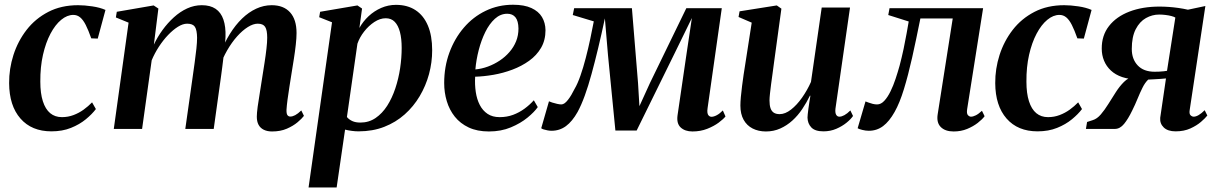

<svg xmlns="http://www.w3.org/2000/svg" viewBox="-20 -558 5272 831"><path d="M202.5 10.5Q117 10.5 68.5 -45Q20 -100.5 19.5 -198Q19 -260 38.2 -320Q57.5 -380 95.2 -428.8Q133 -477.5 189 -506.5Q245 -535.5 318 -535.5Q345.5 -535.5 379.2 -530.5Q413 -525.5 436.5 -515L403 -391L375 -392Q362.5 -427.5 351.2 -449.8Q340 -472 327 -482.8Q314 -493.5 297.5 -493.5Q270.5 -493.5 244.8 -472.2Q219 -451 198.5 -412.2Q178 -373.5 166 -320.8Q154 -268 154.5 -204.5Q154.5 -154 165.5 -119.8Q176.5 -85.5 197.2 -68.2Q218 -51 248 -51Q274.5 -51 298.2 -60Q322 -69 342 -83.5Q362 -98 378.5 -115L395 -86Q378.5 -64 351.5 -41.8Q324.5 -19.5 287.2 -4.5Q250 10.5 202.5 10.5Z M665.5 -521 646 -365Q661.5 -398 683.5 -428.2Q705.5 -458.5 732.5 -483Q759.5 -507.5 790 -521.5Q820.5 -535.5 853.5 -535.5Q890 -535.5 913.2 -519.8Q936.5 -504 947 -473.2Q957.5 -442.5 956 -398.5Q956 -391 954.8 -379.2Q953.5 -367.5 951.8 -353.8Q950 -340 947.5 -326.5L932.5 -323.5Q950.5 -372 974.8 -411Q999 -450 1027.8 -477.8Q1056.5 -505.5 1089 -520.5Q1121.5 -535.5 1156 -535.5Q1207.5 -535.5 1235.5 -504.5Q1263.5 -473.5 1263.5 -415Q1263.5 -393.5 1260.2 -364.5Q1257 -335.5 1252 -303.8Q1247 -272 1242 -241.5Q1237.5 -213.5 1232.8 -183.5Q1228 -153.5 1224.5 -127Q1221 -100.5 1220 -83Q1219.5 -66 1224 -59.8Q1228.5 -53.5 1236.5 -53.5Q1246 -53.5 1257.5 -59.5Q1269 -65.5 1284 -80L1295.5 -56.5Q1286.5 -44.5 1267.8 -28.8Q1249 -13 1221.5 -1Q1194 11 1157.5 11Q1136.5 11 1121.5 3.5Q1106.5 -4 1099 -18Q1091.5 -32 1091.5 -53Q1091.5 -67.5 1095.2 -96Q1099 -124.5 1104.8 -158.2Q1110.5 -192 1115 -223Q1120 -254.5 1125 -286.5Q1130 -318.5 1133.2 -346.8Q1136.5 -375 1136.5 -395Q1136.5 -428 1127.5 -441.8Q1118.5 -455.5 1095.5 -455.5Q1076 -455.5 1052.8 -441Q1029.5 -426.5 1006.2 -400.5Q983 -374.5 963 -339.8Q943 -305 929 -264L950 -341.5Q948.5 -322.5 946.5 -304.2Q944.5 -286 942 -267.8Q939.5 -249.5 937 -230L905 0H782L813.5 -222.5Q818 -254.5 822.5 -286.8Q827 -319 830 -347.2Q833 -375.5 833 -394.5Q832.5 -428.5 823.5 -442Q814.5 -455.5 790 -455.5Q771.5 -455.5 750.2 -442.2Q729 -429 707.5 -406.5Q686 -384 667.5 -355.5Q649 -327 636.5 -297L595 0H472.5L536.5 -460L481.5 -482.5L485.5 -507L645 -534.5Z M1315.5 253.5 1417 -461.5 1361.5 -483.5 1365.5 -507 1527 -534.5 1547 -521 1535.5 -437Q1551 -465 1575.2 -487.8Q1599.5 -510.5 1630 -523.8Q1660.5 -537 1694 -537Q1743.5 -537 1778.5 -514Q1813.5 -491 1832 -447.2Q1850.5 -403.5 1850.5 -340.5Q1850.5 -288 1836.8 -237.2Q1823 -186.5 1796.5 -141.8Q1770 -97 1731.5 -62.8Q1693 -28.5 1643 -9Q1593 10.5 1532 10.5Q1518 10.5 1502.8 8.5Q1487.5 6.5 1473.5 3L1437 253.5ZM1481.5 -51.5Q1490.5 -40.5 1504.8 -34Q1519 -27.5 1540 -27.5Q1576.5 -27.5 1605.5 -47.2Q1634.5 -67 1655.8 -100.2Q1677 -133.5 1691 -175.5Q1705 -217.5 1711.8 -262.8Q1718.5 -308 1718.5 -350.5Q1718.5 -391 1711 -419.5Q1703.5 -448 1688.5 -463.5Q1673.5 -479 1649.5 -479Q1625 -479 1600.2 -462.8Q1575.5 -446.5 1556 -421.5Q1536.5 -396.5 1527 -369Z M2307.5 -94.5Q2293 -73.5 2263.2 -49Q2233.5 -24.5 2191.2 -6.8Q2149 11 2096 11Q2045.5 11 2008.8 -6.2Q1972 -23.5 1948.5 -53Q1925 -82.5 1913.8 -120Q1902.5 -157.5 1902.5 -198.5Q1902.5 -269 1925 -330.2Q1947.5 -391.5 1987.5 -438.2Q2027.5 -485 2082 -511.2Q2136.5 -537.5 2200.5 -537.5Q2249 -537.5 2280 -523.2Q2311 -509 2325.8 -484.2Q2340.5 -459.5 2341 -427.5Q2341 -384 2321.8 -351Q2302.5 -318 2270 -294.8Q2237.5 -271.5 2197.5 -256.5Q2157.5 -241.5 2115.5 -234.2Q2073.5 -227 2036.5 -226Q2034.5 -191.5 2039.2 -159.8Q2044 -128 2056.5 -103.8Q2069 -79.5 2090.2 -65.2Q2111.5 -51 2142.5 -51Q2174 -51 2200.8 -61Q2227.5 -71 2250 -87.5Q2272.5 -104 2290.5 -124ZM2175.5 -498.5Q2146 -498.5 2122 -476.8Q2098 -455 2080.5 -419.5Q2063 -384 2052 -341.5Q2041 -299 2037.5 -257.5Q2065 -260 2092 -270Q2119 -280 2142.8 -295.8Q2166.5 -311.5 2185 -332.8Q2203.5 -354 2213.8 -379.5Q2224 -405 2224 -434.5Q2223.5 -467.5 2211 -483Q2198.5 -498.5 2175.5 -498.5Z M2977 11Q2945 11 2926.2 -6.2Q2907.5 -23.5 2912.5 -59L2949.5 -312L2974.5 -480L2898.5 -324.5L2735.5 7H2643.5L2611.5 -319L2598 -478.5Q2583.5 -410.5 2569 -350Q2554.5 -289.5 2540.2 -237.5Q2526 -185.5 2511 -144.2Q2496 -103 2480 -73.5Q2457 -32.5 2429.5 -12.2Q2402 8 2367 8Q2359 8 2349.5 6.2Q2340 4.5 2332.5 2Q2325 -0.5 2322.5 -3L2356 -119.5Q2360 -117.5 2370 -114.2Q2380 -111 2391.2 -108.5Q2402.5 -106 2409.5 -106Q2416.5 -106 2423.8 -111.2Q2431 -116.5 2438.2 -125.8Q2445.5 -135 2452.8 -147.2Q2460 -159.5 2467 -173.5Q2480 -195.5 2492.2 -230.5Q2504.5 -265.5 2515.2 -307Q2526 -348.5 2534.8 -390Q2543.5 -431.5 2550 -465.5L2459 -493L2465 -522.5H2715L2741.5 -198.5L2747.5 -98.5L2793 -198.5L2950.5 -522.5H3104L3042.5 -90Q3040.5 -77.5 3042 -69.2Q3043.5 -61 3048.2 -56.8Q3053 -52.5 3059 -52.5Q3069.5 -52.5 3082.5 -59.5Q3095.5 -66.5 3108.5 -80L3120 -54Q3111 -42.5 3090.5 -27.2Q3070 -12 3041 -0.5Q3012 11 2977 11Z M3295 11Q3262.5 11 3237.5 -1.8Q3212.5 -14.5 3198.5 -39.5Q3184.5 -64.5 3184.5 -101Q3184.5 -116 3186.5 -138.5Q3188.5 -161 3191.8 -186.2Q3195 -211.5 3198.5 -235.2Q3202 -259 3205 -276.5L3233.5 -460L3176.5 -484.5L3181 -509L3342 -534.5L3362 -520.5L3329.5 -283Q3327 -263.5 3323.8 -240.2Q3320.5 -217 3317.5 -194.2Q3314.5 -171.5 3312.5 -152.8Q3310.5 -134 3310.5 -123.5Q3310.5 -102.5 3315 -89.5Q3319.5 -76.5 3329.2 -70.2Q3339 -64 3354.5 -64Q3378.5 -64 3403.8 -83.8Q3429 -103.5 3451.5 -135.5Q3474 -167.5 3490 -203.5L3536.5 -525.5H3659L3596 -88Q3594 -70.5 3598.8 -61.8Q3603.5 -53 3613 -53Q3622.5 -53 3634.5 -59.5Q3646.5 -66 3660.5 -80L3672 -56Q3662.5 -42 3643.8 -26.8Q3625 -11.5 3599.5 -0.5Q3574 10.5 3544 10.5Q3507.5 10.5 3491.5 -6.5Q3475.5 -23.5 3475 -49Q3475 -53 3476 -63.8Q3477 -74.5 3479 -88.5Q3481 -102.5 3483.2 -117.2Q3485.5 -132 3487.5 -143.5L3485.5 -144Q3471 -114 3452.2 -86Q3433.5 -58 3409.5 -36.2Q3385.5 -14.5 3357 -1.8Q3328.5 11 3295 11Z M4166 -86Q4163 -66.5 4169.2 -59.8Q4175.5 -53 4182.5 -53Q4191.5 -53 4203.2 -58.8Q4215 -64.5 4230 -78.5L4241.5 -55Q4231.5 -41.5 4212 -26.2Q4192.5 -11 4166 0Q4139.5 11 4107.5 11Q4071 11 4051.8 -8.2Q4032.5 -27.5 4038.5 -64L4103.5 -478H3963.5Q3945 -385.5 3927.8 -308.5Q3910.5 -231.5 3892.2 -172Q3874 -112.5 3852 -73.5Q3829 -32.5 3802 -12.2Q3775 8 3740.5 8Q3726.5 8 3711.8 4.2Q3697 0.5 3692 -3L3726 -119Q3730.5 -117.5 3738.8 -114.2Q3747 -111 3757 -108.5Q3767 -106 3776 -106Q3793 -106 3807.5 -121.8Q3822 -137.5 3834.2 -162.5Q3846.5 -187.5 3856.2 -217Q3866 -246.5 3873.5 -273.5Q3883 -309.5 3890.8 -346Q3898.5 -382.5 3904 -413.8Q3909.5 -445 3913 -465L3824.5 -493L3830 -522.5H4235Z M4470.5 10.5Q4385 10.5 4336.5 -45Q4288 -100.5 4287.5 -198Q4287 -260 4306.2 -320Q4325.5 -380 4363.2 -428.8Q4401 -477.5 4457 -506.5Q4513 -535.5 4586 -535.5Q4613.5 -535.5 4647.2 -530.5Q4681 -525.5 4704.5 -515L4671 -391L4643 -392Q4630.5 -427.5 4619.2 -449.8Q4608 -472 4595 -482.8Q4582 -493.5 4565.5 -493.5Q4538.5 -493.5 4512.8 -472.2Q4487 -451 4466.5 -412.2Q4446 -373.5 4434 -320.8Q4422 -268 4422.5 -204.5Q4422.5 -154 4433.5 -119.8Q4444.5 -85.5 4465.2 -68.2Q4486 -51 4516 -51Q4542.5 -51 4566.2 -60Q4590 -69 4610 -83.5Q4630 -98 4646.5 -115L4663 -86Q4646.5 -64 4619.5 -41.8Q4592.5 -19.5 4555.2 -4.5Q4518 10.5 4470.5 10.5Z M5194 -81 5205.5 -58Q5196.5 -46.5 5178 -30.5Q5159.5 -14.5 5132 -2Q5104.5 10.5 5068 10.5Q5034.5 10.5 5017 -6.2Q4999.5 -23 5001.5 -48L5026.5 -218.5Q5017 -217.5 5002.8 -216.5Q4988.5 -215.5 4974.2 -214.8Q4960 -214 4949.5 -213.5Q4935.5 -200 4924.8 -178.2Q4914 -156.5 4903.5 -130.8Q4893 -105 4880.5 -80Q4863 -43.5 4845.2 -21.8Q4827.5 0 4805 0H4680L4685 -30L4709.5 -38Q4728 -43.5 4744.5 -62.8Q4761 -82 4777 -107.8Q4793 -133.5 4809.5 -159.2Q4826 -185 4844.8 -203.5Q4863.5 -222 4886 -226L4905 -214.5Q4866 -214.5 4836.8 -224.5Q4807.5 -234.5 4788 -252.8Q4768.5 -271 4758.5 -295.2Q4748.5 -319.5 4748.5 -347Q4748 -404.5 4779.8 -445.2Q4811.5 -486 4868.2 -507.8Q4925 -529.5 4998 -529.5Q5018 -529.5 5039 -528Q5060 -526.5 5081 -523.5Q5102 -520.5 5121.5 -516L5197 -532L5129 -81Q5126.5 -65 5133 -59Q5139.5 -53 5146.5 -53Q5156 -53 5168 -60Q5180 -67 5194 -81ZM5031 -251.5 5067 -482Q5061.5 -485.5 5050.2 -488.5Q5039 -491.5 5025 -493.2Q5011 -495 4997 -495Q4967 -495 4939.8 -479.8Q4912.5 -464.5 4895.5 -431.5Q4878.5 -398.5 4878.5 -346Q4878.5 -302 4904.2 -274.8Q4930 -247.5 4977.5 -247.5Q4987.5 -247.5 4997.8 -248Q5008 -248.5 5016.8 -249.5Q5025.5 -250.5 5031 -251.5Z"/></svg>

Font: Merriweather 96pt SemiBold
Style: Italic
Weight: 600
Italic angle: -7.8°
Version: Version 2.101